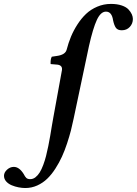

<svg xmlns="http://www.w3.org/2000/svg" viewBox="-132 -718 692 971"><path d="M-111.8 170.9Q-111.8 154.3 -96.4 140.1Q-81.1 126 -62 126Q-34.7 126 -12.2 162.1Q-5.4 175.8 1.2 181.9Q7.8 188 21 188Q35.2 188 47.4 178.5Q59.6 168.9 68.8 154.1Q78.1 139.2 86.7 116.2Q95.2 93.3 100.8 71.3Q106.4 49.3 112.3 20.5Q118.2 -8.3 121.8 -30.3Q125.5 -52.2 129.9 -79.3Q134.3 -106.4 137.2 -121.1L181.2 -362.8Q185.1 -387.7 158.2 -391.1L124 -394Q122.6 -418 129.9 -431.2L155.8 -435.1Q198.2 -440.9 205.1 -466.8Q213.9 -501 226.8 -532.2Q239.7 -563.5 259.5 -594.2Q279.3 -625 303.2 -647.7Q327.1 -670.4 359.9 -684.3Q392.6 -698.2 429.2 -698.2Q460.4 -698.2 483.4 -690.4Q506.3 -682.6 517.8 -670.2Q529.3 -657.7 534.7 -645.5Q540 -633.3 540 -622.1Q540 -598.6 524.4 -581.8Q508.8 -564.9 483.9 -564.9Q462.9 -564.9 454.1 -577.4Q445.3 -589.8 439.9 -615.2Q433.6 -659.2 403.8 -659.2Q377.4 -659.2 357.9 -617.4Q338.4 -575.7 317.9 -484.9L240.2 -117.2Q233.9 -86.4 226.6 -57.9Q219.2 -29.3 207.3 7.1Q195.3 43.5 181.4 74Q167.5 104.5 148.2 134.5Q128.9 164.6 106.9 185.8Q85 207 56.4 220Q27.8 232.9 -3.9 232.9Q-20 232.9 -37.8 229.5Q-55.7 226.1 -72.8 219Q-89.8 211.9 -100.8 199.5Q-111.8 187 -111.8 170.9Z"/></svg>

Font: Common Serif SemiBold
Style: Italic
Weight: 600
Italic angle: -12°
Designer: Philipp H. Poll, Khaled Hosny
Foundry: Stefan Peev, Context Ltd.
Version: Version 1.026